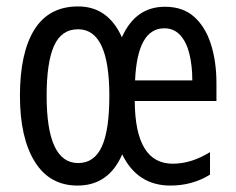

<svg xmlns="http://www.w3.org/2000/svg" viewBox="-20 -567 735 597"><path d="M493 -546Q549 -546 584 -514.5Q619 -483 636 -429Q653 -375 653 -309V-253H399Q400 -58 517 -58Q575 -58 633 -94V-24Q578 10 510 10Q407 10 360 -87Q318 10 221 10Q134 10 88 -64.5Q42 -139 42 -269Q42 -403 87 -475Q132 -547 223 -547Q316 -547 359 -451Q401 -546 493 -546ZM491 -479Q407 -479 400 -317H578Q578 -362 569 -399Q560 -436 540.5 -457.5Q521 -479 491 -479ZM223 -476Q171 -476 148 -424.5Q125 -373 125 -269Q125 -60 223 -60Q273 -60 296.5 -111Q320 -162 320 -269Q320 -476 223 -476Z"/></svg>

Font: Noto Sans Bengali UI ExtraCondensed
Style: Regular
Weight: 400
Width: 2
Designer: Jelle Bosma - Monotype Design Team
Foundry: Monotype Imaging Inc.
Version: Version 2.003; ttfautohint (v1.8.4.7-5d5b)